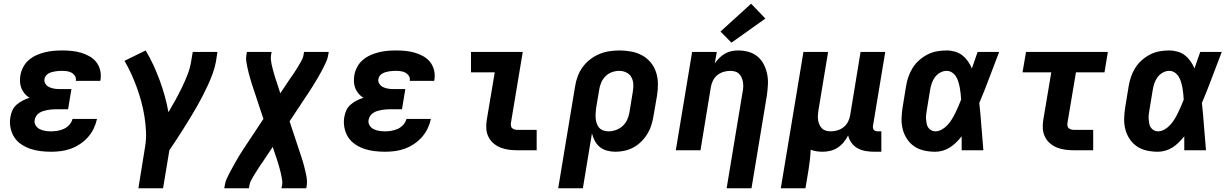

<svg xmlns="http://www.w3.org/2000/svg" viewBox="-20 -810 6640 1035"><path d="M256 8Q227 8 198 4.5Q169 1 143 -8Q117 -17 94 -32.5Q71 -48 56.5 -71Q42 -94 36.5 -122.5Q31 -151 36 -179Q39 -198 47 -215.5Q55 -233 70 -246Q85 -259 102.5 -268Q120 -277 139 -283Q124 -292 113 -305Q102 -318 95.5 -334Q89 -350 88 -368Q87 -386 90 -405Q94 -427 105.5 -449Q117 -471 136 -487Q155 -503 177.5 -513Q200 -523 223 -528.5Q246 -534 269 -536Q292 -538 315 -538Q341 -538 366.5 -535.5Q392 -533 416 -526Q440 -519 461.5 -507Q483 -495 498 -476.5Q513 -458 519.5 -433Q526 -408 522 -383Q522 -380 521.5 -378Q521 -376 520 -374H389Q389 -375 389 -375.5Q389 -376 389 -377Q391 -390 384 -401Q377 -412 366 -418Q355 -424 342 -426Q329 -428 315 -428Q306 -428 297 -427.5Q288 -427 278.5 -425.5Q269 -424 260 -421.5Q251 -419 242.5 -414.5Q234 -410 227.5 -402Q221 -394 220 -385Q217 -371 224.5 -359Q232 -347 244 -341Q256 -335 270 -332.5Q284 -330 298 -330H365L347 -221H280Q269 -221 258 -220Q247 -219 236 -217Q225 -215 213.5 -211.5Q202 -208 192 -201.5Q182 -195 175.5 -185Q169 -175 167 -164Q164 -148 172 -134.5Q180 -121 194 -114Q208 -107 223.5 -104.5Q239 -102 256 -102Q273 -102 290.5 -105Q308 -108 324.5 -115.5Q341 -123 354 -137.5Q367 -152 371 -169H503Q497 -142 485 -117Q473 -92 454.5 -71Q436 -50 412 -34Q388 -18 362 -8.5Q336 1 309 4.5Q282 8 256 8Z M726 205 762 -18Q769 -60 767 -101.5Q765 -143 758.5 -183.5Q752 -224 741.5 -262.5Q731 -301 717.5 -338.5Q704 -376 687.5 -412Q671 -448 651 -482L765 -538Q788 -500 806.5 -460Q825 -420 840.5 -378Q856 -336 868 -293Q880 -250 888 -205Q907 -237 925.5 -270.5Q944 -304 960.5 -338Q977 -372 990.5 -406.5Q1004 -441 1010 -477L1019 -530H1152L1144 -477Q1138 -445 1126.5 -413.5Q1115 -382 1101 -351.5Q1087 -321 1071.5 -291Q1056 -261 1039 -231.5Q1022 -202 1004 -172.5Q986 -143 968 -114.5Q950 -86 931 -57Q912 -28 893 0L859 205Z M1189 205 1192 187Q1195 169 1202.5 152.5Q1210 136 1218.5 120Q1227 104 1236 88Q1245 72 1254 56Q1263 40 1272.5 24.5Q1282 9 1292 -6L1400 -169L1346 -332Q1341 -346 1336.5 -360.5Q1332 -375 1328 -389.5Q1324 -404 1320 -419Q1316 -434 1313 -449Q1310 -464 1307.5 -480Q1305 -496 1308 -512L1311 -530H1444L1441 -512Q1439 -499 1440.5 -486.5Q1442 -474 1444.5 -461.5Q1447 -449 1450.5 -437Q1454 -425 1457 -413Q1460 -401 1464 -389.5Q1468 -378 1472 -366L1491 -307L1539 -379Q1540 -381 1541.5 -383Q1543 -385 1545 -388Q1552 -397 1558.5 -407Q1565 -417 1572 -427.5Q1579 -438 1585 -448Q1591 -458 1597 -468.5Q1603 -479 1608.5 -489.5Q1614 -500 1616 -512L1619 -530H1752L1749 -512Q1746 -494 1738.5 -477.5Q1731 -461 1723 -445Q1715 -429 1706 -413Q1697 -397 1687.5 -381Q1678 -365 1668.5 -349.5Q1659 -334 1649 -319L1541 -156L1595 7Q1600 21 1604.5 35.5Q1609 50 1613.5 64.5Q1618 79 1621.5 94Q1625 109 1628.5 124Q1632 139 1634 155Q1636 171 1634 187L1631 205H1497L1501 187Q1503 174 1501 161.5Q1499 149 1496.5 136.5Q1494 124 1491 112Q1488 100 1484.5 88Q1481 76 1477.5 64.5Q1474 53 1470 41L1450 -18L1402 54Q1401 56 1399.5 58Q1398 60 1396 63Q1389 72 1382.5 82Q1376 92 1369.5 102.5Q1363 113 1356.5 123Q1350 133 1344 143.5Q1338 154 1332.5 164.5Q1327 175 1325 187L1322 205Z M2056 8Q2027 8 1998 4.5Q1969 1 1943 -8Q1917 -17 1894 -32.5Q1871 -48 1856.5 -71Q1842 -94 1836.5 -122.5Q1831 -151 1836 -179Q1839 -198 1847 -215.5Q1855 -233 1870 -246Q1885 -259 1902.5 -268Q1920 -277 1939 -283Q1924 -292 1913 -305Q1902 -318 1895.5 -334Q1889 -350 1888 -368Q1887 -386 1890 -405Q1894 -427 1905.5 -449Q1917 -471 1936 -487Q1955 -503 1977.5 -513Q2000 -523 2023 -528.5Q2046 -534 2069 -536Q2092 -538 2115 -538Q2141 -538 2166.5 -535.5Q2192 -533 2216 -526Q2240 -519 2261.5 -507Q2283 -495 2298 -476.5Q2313 -458 2319.5 -433Q2326 -408 2322 -383Q2322 -380 2321.5 -378Q2321 -376 2320 -374H2189Q2189 -375 2189 -375.5Q2189 -376 2189 -377Q2191 -390 2184 -401Q2177 -412 2166 -418Q2155 -424 2142 -426Q2129 -428 2115 -428Q2106 -428 2097 -427.5Q2088 -427 2078.5 -425.5Q2069 -424 2060 -421.5Q2051 -419 2042.5 -414.5Q2034 -410 2027.5 -402Q2021 -394 2020 -385Q2017 -371 2024.5 -359Q2032 -347 2044 -341Q2056 -335 2070 -332.5Q2084 -330 2098 -330H2165L2147 -221H2080Q2069 -221 2058 -220Q2047 -219 2036 -217Q2025 -215 2013.5 -211.5Q2002 -208 1992 -201.5Q1982 -195 1975.5 -185Q1969 -175 1967 -164Q1964 -148 1972 -134.5Q1980 -121 1994 -114Q2008 -107 2023.5 -104.5Q2039 -102 2056 -102Q2073 -102 2090.5 -105Q2108 -108 2124.5 -115.5Q2141 -123 2154 -137.5Q2167 -152 2171 -169H2303Q2297 -142 2285 -117Q2273 -92 2254.5 -71Q2236 -50 2212 -34Q2188 -18 2162 -8.5Q2136 1 2109 4.5Q2082 8 2056 8Z M2769 0Q2746 0 2722.5 -3Q2699 -6 2678 -14.5Q2657 -23 2640 -37.5Q2623 -52 2613 -72.5Q2603 -93 2601.5 -116.5Q2600 -140 2604 -164L2647 -420H2519V-530H2798L2734 -146Q2733 -138 2734.5 -130.5Q2736 -123 2741.5 -118.5Q2747 -114 2754.5 -112Q2762 -110 2769 -110H2873V0Z M2989 205 3080 -344Q3084 -371 3094 -398Q3104 -425 3121 -448.5Q3138 -472 3161.5 -490Q3185 -508 3211.5 -519Q3238 -530 3265.5 -534Q3293 -538 3320 -538Q3352 -538 3383.5 -532Q3415 -526 3441.5 -511.5Q3468 -497 3487.5 -473.5Q3507 -450 3516.5 -421Q3526 -392 3526.5 -360Q3527 -328 3522 -296L3503 -186Q3499 -161 3491.5 -136.5Q3484 -112 3470.5 -89.5Q3457 -67 3437.5 -47.5Q3418 -28 3395 -15.5Q3372 -3 3347 2.5Q3322 8 3297 8Q3274 8 3252 2Q3230 -4 3213.5 -17.5Q3197 -31 3186.5 -50.5Q3176 -70 3171 -91L3122 205ZM3260 -102Q3280 -102 3300 -109Q3320 -116 3336 -130.5Q3352 -145 3361 -164.5Q3370 -184 3373 -204L3391 -314Q3395 -335 3394 -355.5Q3393 -376 3384 -393Q3375 -410 3357 -419Q3339 -428 3318 -428Q3298 -428 3278.5 -421Q3259 -414 3244 -399Q3229 -384 3221 -365Q3213 -346 3210 -326L3194 -231Q3192 -216 3191 -201.5Q3190 -187 3191 -173Q3192 -159 3196.5 -145.5Q3201 -132 3209.5 -122Q3218 -112 3231.5 -107Q3245 -102 3260 -102Z M3897 205 3983 -314Q3986 -327 3986.5 -340.5Q3987 -354 3985 -367Q3983 -380 3978 -391.5Q3973 -403 3964 -412Q3955 -421 3942.5 -424.5Q3930 -428 3916 -428Q3898 -428 3880 -422.5Q3862 -417 3847 -405Q3832 -393 3823.5 -376Q3815 -359 3812 -341L3756 0H3623L3711 -530H3844L3833 -468Q3844 -484 3858 -498Q3872 -512 3889 -521.5Q3906 -531 3924 -534.5Q3942 -538 3960 -538Q3989 -538 4016.5 -530Q4044 -522 4064.5 -504.5Q4085 -487 4097.5 -462.5Q4110 -438 4115.5 -410.5Q4121 -383 4119.5 -354Q4118 -325 4114 -296L4031 205ZM3923 -580 3864 -640 4029 -790 4106 -710Z M4189 205 4311 -530H4444L4392 -216Q4390 -203 4389 -189.5Q4388 -176 4390 -163Q4392 -150 4397 -138.5Q4402 -127 4411 -118Q4420 -109 4432.5 -105.5Q4445 -102 4459 -102Q4477 -102 4495 -107.5Q4513 -113 4528 -125Q4543 -137 4551.5 -154Q4560 -171 4563 -189L4619 -530H4752L4686 -132Q4685 -126 4686 -120Q4687 -114 4690.5 -110Q4694 -106 4699.5 -104Q4705 -102 4711 -102H4731V8H4693Q4669 8 4646 4Q4623 0 4603.5 -10.5Q4584 -21 4570.5 -39.5Q4557 -58 4552 -80Q4542 -61 4528 -43.5Q4514 -26 4495.5 -14Q4477 -2 4456 3Q4435 8 4415 8Q4398 8 4381.5 5.5Q4365 3 4350 -3Q4349 23 4346 49.5Q4343 76 4339 102L4322 205Z M5022 8Q4991 8 4961.5 1.5Q4932 -5 4908.5 -21Q4885 -37 4869 -61.5Q4853 -86 4846 -114Q4839 -142 4840 -173Q4841 -204 4846 -234L4864 -344Q4868 -370 4876.5 -395Q4885 -420 4899.5 -443.5Q4914 -467 4935 -485.5Q4956 -504 4980.5 -516.5Q5005 -529 5031 -533.5Q5057 -538 5083 -538Q5106 -538 5128.5 -531.5Q5151 -525 5168 -511.5Q5185 -498 5198 -479.5Q5211 -461 5219 -441Q5227 -463 5234.5 -485.5Q5242 -508 5250 -530H5366Q5339 -461 5313.5 -392Q5288 -323 5259 -255Q5266 -191 5270.5 -127.5Q5275 -64 5281 0H5164Q5164 -19 5164 -38Q5164 -57 5164 -75Q5150 -58 5134.5 -42.5Q5119 -27 5101 -15.5Q5083 -4 5062.5 2Q5042 8 5022 8ZM5022 -102Q5040 -102 5057.5 -112Q5075 -122 5088.5 -137Q5102 -152 5112 -168.5Q5122 -185 5130.5 -202.5Q5139 -220 5146.5 -237.5Q5154 -255 5161 -273Q5160 -289 5158.5 -305Q5157 -321 5154 -337Q5151 -353 5146.5 -368Q5142 -383 5134 -396.5Q5126 -410 5112.5 -419Q5099 -428 5083 -428Q5065 -428 5048 -418.5Q5031 -409 5020 -394Q5009 -379 5003 -361.5Q4997 -344 4994 -326L4976 -216Q4974 -204 4972.5 -192Q4971 -180 4972 -168Q4973 -156 4975 -144.5Q4977 -133 4983 -123.5Q4989 -114 4999.5 -108Q5010 -102 5022 -102Z M5769 0Q5746 0 5722.5 -3Q5699 -6 5678 -14.5Q5657 -23 5640 -37.5Q5623 -52 5613 -72.5Q5603 -93 5601.5 -116.5Q5600 -140 5604 -164L5647 -420H5492L5511 -530H5952L5934 -420H5780L5734 -146Q5733 -138 5734.5 -130.5Q5736 -123 5741.5 -118.5Q5747 -114 5754.5 -112Q5762 -110 5769 -110H5873V0Z M6222 8Q6191 8 6161.5 1.5Q6132 -5 6108.5 -21Q6085 -37 6069 -61.5Q6053 -86 6046 -114Q6039 -142 6040 -173Q6041 -204 6046 -234L6064 -344Q6068 -370 6076.5 -395Q6085 -420 6099.5 -443.5Q6114 -467 6135 -485.5Q6156 -504 6180.5 -516.5Q6205 -529 6231 -533.5Q6257 -538 6283 -538Q6306 -538 6328.5 -531.5Q6351 -525 6368 -511.5Q6385 -498 6398 -479.5Q6411 -461 6419 -441Q6427 -463 6434.5 -485.5Q6442 -508 6450 -530H6566Q6539 -461 6513.5 -392Q6488 -323 6459 -255Q6466 -191 6470.5 -127.5Q6475 -64 6481 0H6364Q6364 -19 6364 -38Q6364 -57 6364 -75Q6350 -58 6334.5 -42.5Q6319 -27 6301 -15.5Q6283 -4 6262.5 2Q6242 8 6222 8ZM6222 -102Q6240 -102 6257.5 -112Q6275 -122 6288.5 -137Q6302 -152 6312 -168.5Q6322 -185 6330.5 -202.5Q6339 -220 6346.5 -237.5Q6354 -255 6361 -273Q6360 -289 6358.5 -305Q6357 -321 6354 -337Q6351 -353 6346.5 -368Q6342 -383 6334 -396.5Q6326 -410 6312.5 -419Q6299 -428 6283 -428Q6265 -428 6248 -418.5Q6231 -409 6220 -394Q6209 -379 6203 -361.5Q6197 -344 6194 -326L6176 -216Q6174 -204 6172.5 -192Q6171 -180 6172 -168Q6173 -156 6175 -144.5Q6177 -133 6183 -123.5Q6189 -114 6199.5 -108Q6210 -102 6222 -102Z"/></svg>

Font: Iosevka Curly XBdExObl
Style: Regular
Weight: 800
Width: 7
Italic angle: -9°
Monospace: yes
Designer: Belleve Invis
Foundry: Belleve Invis
Version: Version 11.1.0; ttfautohint (v1.8.3)